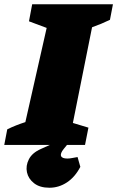

<svg xmlns="http://www.w3.org/2000/svg" viewBox="-63 -680 550 901"><path d="M-43 0 -29 -73Q-9 -83 12.5 -91.5Q34 -100 56 -107L156 -549L73 -580L88 -660H467L453 -587Q414 -568 369 -552L279 -103L352 -81L336 0ZM169 201Q124 201 97 180Q70 159 63.5 128.5Q57 98 72.5 67.5Q88 37 129 19L238 -30H276L236 19Q219 40 223.5 52Q228 64 253 64Q264 64 276 61.5Q288 59 301 57L314 103Q289 151 251 176Q213 201 169 201Z"/></svg>

Font: Piazzolla SC Black
Style: Italic
Weight: 900
Italic angle: -11.3°
Designer: Juan Pablo del Peral
Foundry: Huerta Tipografica
Version: Version 1.330